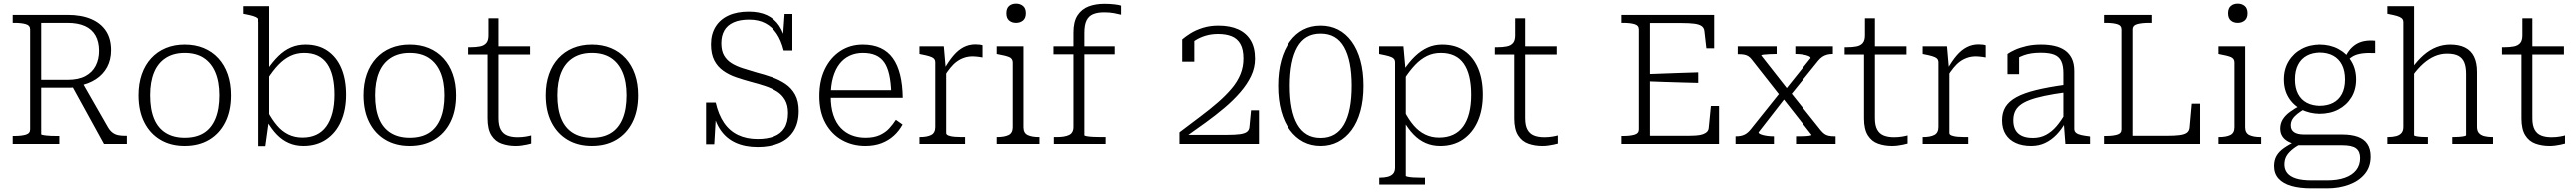

<svg xmlns="http://www.w3.org/2000/svg" viewBox="-20 -792 14194 1056"><path d="M373 -326 552 0H678V-45H666Q646 -45 629.5 -48.5Q613 -52 599.5 -62Q586 -72 575 -90L428 -347ZM207 -54V-666H351Q409 -666 447.5 -648.5Q486 -631 505.5 -596.5Q525 -562 525 -512Q525 -466 506.5 -430Q488 -394 450 -373.5Q412 -353 352 -353H191L195 -310H372Q380 -310 386 -311Q392 -312 399 -314.5Q406 -317 413 -320Q467 -330 507 -356Q547 -382 569 -422.5Q591 -463 591 -516Q591 -579 562.5 -622Q534 -665 480.5 -687.5Q427 -710 353 -710H50V-666H61Q98 -666 122 -659Q146 -652 146 -630V-80Q146 -58 122 -51Q98 -44 61 -44H50V0H307V-44H293Q277 -44 262 -44.5Q247 -45 234.5 -46.5Q222 -48 214.5 -49.5Q207 -51 207 -54Z M1251 -268Q1251 -182 1219.5 -119.5Q1188 -57 1131 -23Q1074 11 996 11Q919 11 862 -23Q805 -57 773.5 -119.5Q742 -182 742 -268Q742 -332 760 -383.5Q778 -435 811.5 -471.5Q845 -508 892 -527.5Q939 -547 996 -547Q1054 -547 1101 -527.5Q1148 -508 1181.5 -471.5Q1215 -435 1233 -383.5Q1251 -332 1251 -268ZM806 -268Q806 -191 827.5 -139Q849 -87 892 -60.5Q935 -34 996 -34Q1059 -34 1101 -60Q1143 -86 1165 -138.5Q1187 -191 1187 -268Q1187 -342 1165 -394Q1143 -446 1101 -473.5Q1059 -501 996 -501Q935 -501 892 -473.5Q849 -446 827.5 -394Q806 -342 806 -268Z M1654 11Q1610 11 1573.5 -5Q1537 -21 1507.5 -51.5Q1478 -82 1453 -126L1457 -179Q1481 -134 1508.5 -101.5Q1536 -69 1571 -52Q1606 -35 1649 -35Q1692 -35 1725 -50.5Q1758 -66 1780 -96.5Q1802 -127 1813.5 -171Q1825 -215 1825 -271Q1825 -326 1815 -369Q1805 -412 1784.5 -441.5Q1764 -471 1732.5 -486Q1701 -501 1658 -501Q1616 -501 1581 -484Q1546 -467 1516 -435.5Q1486 -404 1457 -359L1454 -408Q1484 -452 1516 -483.5Q1548 -515 1585 -531Q1622 -547 1665 -547Q1737 -547 1787 -512.5Q1837 -478 1863 -416.5Q1889 -355 1889 -271Q1889 -188 1861 -124.5Q1833 -61 1780 -25Q1727 11 1654 11ZM1405 -669Q1405 -684 1396.5 -691.5Q1388 -699 1371 -704Q1354 -709 1328 -714L1318 -716V-758H1465V-128L1463 -124L1444 12H1405Z M2494 -268Q2494 -182 2462.5 -119.5Q2431 -57 2374 -23Q2317 11 2239 11Q2162 11 2105 -23Q2048 -57 2016.5 -119.5Q1985 -182 1985 -268Q1985 -332 2003 -383.5Q2021 -435 2054.5 -471.5Q2088 -508 2135 -527.5Q2182 -547 2239 -547Q2297 -547 2344 -527.5Q2391 -508 2424.5 -471.5Q2458 -435 2476 -383.5Q2494 -332 2494 -268ZM2049 -268Q2049 -191 2070.5 -139Q2092 -87 2135 -60.5Q2178 -34 2239 -34Q2302 -34 2344 -60Q2386 -86 2408 -138.5Q2430 -191 2430 -268Q2430 -342 2408 -394Q2386 -446 2344 -473.5Q2302 -501 2239 -501Q2178 -501 2135 -473.5Q2092 -446 2070.5 -394Q2049 -342 2049 -268Z M2560 -492V-532H2571Q2603 -532 2625.5 -536.5Q2648 -541 2660 -555Q2672 -569 2672 -597L2710 -537H2901V-492ZM2727 -142Q2727 -102 2739.5 -79Q2752 -56 2775.5 -46.5Q2799 -37 2832 -37Q2856 -37 2877 -40.5Q2898 -44 2907 -47V-2Q2896 1 2882 4Q2868 7 2852.5 9Q2837 11 2821 11Q2780 11 2744.5 -1.5Q2709 -14 2688 -47.5Q2667 -81 2667 -141V-522L2672 -530V-691H2727Z M3496 -268Q3496 -182 3464.5 -119.5Q3433 -57 3376 -23Q3319 11 3241 11Q3164 11 3107 -23Q3050 -57 3018.5 -119.5Q2987 -182 2987 -268Q2987 -332 3005 -383.5Q3023 -435 3056.5 -471.5Q3090 -508 3137 -527.5Q3184 -547 3241 -547Q3299 -547 3346 -527.5Q3393 -508 3426.5 -471.5Q3460 -435 3478 -383.5Q3496 -332 3496 -268ZM3051 -268Q3051 -191 3072.5 -139Q3094 -87 3137 -60.5Q3180 -34 3241 -34Q3304 -34 3346 -60Q3388 -86 3410 -138.5Q3432 -191 3432 -268Q3432 -342 3410 -394Q3388 -446 3346 -473.5Q3304 -501 3241 -501Q3180 -501 3137 -473.5Q3094 -446 3072.5 -394Q3051 -342 3051 -268Z M4155 -27Q4208 -27 4245.5 -41.5Q4283 -56 4303 -87.5Q4323 -119 4323 -171Q4323 -214 4306 -243Q4289 -272 4260.5 -289.5Q4232 -307 4196 -319Q4160 -331 4121 -341Q4077 -353 4037 -366.5Q3997 -380 3965 -402.5Q3933 -425 3915 -460Q3897 -495 3897 -548Q3897 -604 3922 -644.5Q3947 -685 3993.5 -706.5Q4040 -728 4106 -728Q4164 -728 4206 -708.5Q4248 -689 4274.5 -649.5Q4301 -610 4311 -549L4294 -574L4304 -715H4347V-514H4299Q4285 -570 4259.5 -607.5Q4234 -645 4196.5 -664.5Q4159 -684 4107 -684Q4056 -684 4021.5 -668.5Q3987 -653 3970.5 -624Q3954 -595 3954 -554Q3954 -513 3969 -487Q3984 -461 4010.5 -444.5Q4037 -428 4073 -416.5Q4109 -405 4150 -393Q4193 -382 4234 -367.5Q4275 -353 4308.5 -330.5Q4342 -308 4362 -272Q4382 -236 4382 -182Q4382 -115 4353.5 -70.5Q4325 -26 4274 -4.5Q4223 17 4156 17Q4086 17 4034.5 -6Q3983 -29 3950.5 -75.5Q3918 -122 3905 -193L3925 -170L3915 2H3870V-228H3923Q3938 -162 3968.5 -117Q3999 -72 4046 -49.5Q4093 -27 4155 -27Z M4559 -263Q4559 -203 4573.5 -159.5Q4588 -116 4614 -88.5Q4640 -61 4675 -47.5Q4710 -34 4751 -34Q4797 -34 4829 -48.5Q4861 -63 4882 -86Q4903 -109 4918 -133L4955 -107Q4936 -72 4907 -45.5Q4878 -19 4839 -4Q4800 11 4750 11Q4679 11 4621.5 -21Q4564 -53 4530 -114.5Q4496 -176 4496 -264Q4496 -348 4526.5 -411.5Q4557 -475 4611.5 -511Q4666 -547 4736 -547Q4792 -547 4833.5 -528Q4875 -509 4901.5 -472Q4928 -435 4941.5 -380.5Q4955 -326 4956 -254H4540V-296H4912L4893 -279Q4891 -339 4881.5 -381.5Q4872 -424 4853.5 -450Q4835 -476 4806 -488.5Q4777 -501 4736 -501Q4696 -501 4663 -485.5Q4630 -470 4607 -440Q4584 -410 4571.5 -365.5Q4559 -321 4559 -263Z M5395 -543V-476Q5387 -478 5377.5 -479Q5368 -480 5359 -481Q5350 -482 5342 -482Q5316 -482 5294 -474.5Q5272 -467 5253.5 -453.5Q5235 -440 5218 -419Q5201 -398 5184 -371L5183 -410Q5209 -456 5235 -486.5Q5261 -517 5291 -532.5Q5321 -548 5356 -548Q5368 -548 5379.5 -546.5Q5391 -545 5395 -543ZM5048 0V-38H5051Q5090 -38 5112.5 -49.5Q5135 -61 5135 -94V-448Q5135 -463 5126.5 -470.5Q5118 -478 5101 -483Q5084 -488 5058 -493L5048 -495V-537H5182L5193 -411L5195 -413V-60Q5195 -51 5208.5 -46Q5222 -41 5241.5 -39.5Q5261 -38 5279 -38H5299V0Z M5579 -666Q5556 -666 5541 -679Q5526 -692 5526 -719Q5526 -746 5541 -759Q5556 -772 5579 -772Q5602 -772 5617.5 -759Q5633 -746 5633 -719Q5633 -692 5617.5 -679Q5602 -666 5579 -666ZM5620 -537V-92Q5620 -60 5643 -49Q5666 -38 5705 -38H5708V0H5473V-38H5476Q5515 -38 5538 -49Q5561 -60 5561 -92V-448Q5561 -470 5541.5 -478Q5522 -486 5483 -493L5473 -495V-537Z M5785 -537H6122V-493H5785ZM6157 -761V-711Q6142 -715 6118 -719.5Q6094 -724 6064 -724Q6028 -724 6003.5 -714Q5979 -704 5967 -679.5Q5955 -655 5955 -611V-48Q5955 -45 5969 -42.5Q5983 -40 6004.5 -39Q6026 -38 6047 -38H6072V0H5787V-38H5805Q5847 -38 5871 -49.5Q5895 -61 5895 -94V-613Q5895 -673 5917.5 -707.5Q5940 -742 5978.5 -756.5Q6017 -771 6065 -771Q6095 -771 6120.5 -768Q6146 -765 6157 -761Z M6743 -50H6506Q6502 -48 6501.5 -43.5Q6501 -39 6503 -37Q6505 -35 6509 -37Q6566 -77 6622 -117.5Q6678 -158 6727 -199.5Q6776 -241 6814 -285Q6852 -329 6873.5 -374.5Q6895 -420 6895 -469Q6895 -530 6871 -570Q6847 -610 6802 -630.5Q6757 -651 6693 -651Q6646 -651 6606.5 -638.5Q6567 -626 6538.5 -608Q6510 -590 6493 -575V-453H6560V-582Q6556 -584 6550.5 -580.5Q6545 -577 6540.5 -570.5Q6536 -564 6531.5 -555Q6527 -546 6525 -536Q6542 -555 6566.5 -570.5Q6591 -586 6622.5 -595.5Q6654 -605 6692 -605Q6735 -605 6766 -592.5Q6797 -580 6814 -550.5Q6831 -521 6831 -470Q6831 -424 6814.5 -383.5Q6798 -343 6766.5 -305.5Q6735 -268 6691.5 -230Q6648 -192 6594 -151.5Q6540 -111 6478 -64V0H6917V-185H6873L6864 -92Q6862 -75 6849.5 -66Q6837 -57 6811 -53.5Q6785 -50 6743 -50Z M7259 11Q7206 11 7163 -11.5Q7120 -34 7088.5 -76.5Q7057 -119 7040 -180.5Q7023 -242 7023 -320Q7023 -398 7040 -459.5Q7057 -521 7088.5 -564Q7120 -607 7163 -629Q7206 -651 7259 -651Q7312 -651 7355 -629Q7398 -607 7429.5 -564Q7461 -521 7478 -459.5Q7495 -398 7495 -320Q7495 -242 7478 -180.5Q7461 -119 7429.5 -76.5Q7398 -34 7355 -11.5Q7312 11 7259 11ZM7259 -33Q7303 -33 7335 -52Q7367 -71 7388 -107.5Q7409 -144 7419.5 -197.5Q7430 -251 7430 -320Q7430 -389 7419.5 -442.5Q7409 -496 7388 -533Q7367 -570 7335 -588.5Q7303 -607 7259 -607Q7215 -607 7183 -588.5Q7151 -570 7130 -533Q7109 -496 7098.5 -442.5Q7088 -389 7088 -320Q7088 -251 7098.5 -197.5Q7109 -144 7130 -107.5Q7151 -71 7183 -52Q7215 -33 7259 -33Z M7834 223H7582V185H7585Q7611 185 7629.5 180Q7648 175 7658.5 163Q7669 151 7669 129V-448Q7669 -463 7660.5 -470.5Q7652 -478 7634.5 -483Q7617 -488 7591 -493L7581 -495V-537H7715L7727 -403L7728 -394V175Q7728 178 7741 180.5Q7754 183 7772.5 184Q7791 185 7809 185H7834ZM7918 11Q7874 11 7837.5 -5Q7801 -21 7771 -52Q7741 -83 7716 -127L7721 -179Q7744 -134 7772 -101.5Q7800 -69 7835 -52Q7870 -35 7912 -35Q7955 -35 7988.5 -50.5Q8022 -66 8044 -96.5Q8066 -127 8077 -171Q8088 -215 8088 -271Q8088 -326 8078 -369Q8068 -412 8047.5 -441.5Q8027 -471 7995.5 -486Q7964 -501 7921 -501Q7879 -501 7844.5 -484Q7810 -467 7779.5 -435Q7749 -403 7720 -358L7717 -407Q7747 -452 7779.5 -483Q7812 -514 7848.5 -530.5Q7885 -547 7928 -547Q8001 -547 8050.5 -512.5Q8100 -478 8126 -416.5Q8152 -355 8152 -271Q8152 -188 8124 -124.5Q8096 -61 8043.5 -25Q7991 11 7918 11Z M8218 -492V-532H8229Q8261 -532 8283.5 -536.5Q8306 -541 8318 -555Q8330 -569 8330 -597L8368 -537H8559V-492ZM8385 -142Q8385 -102 8397.5 -79Q8410 -56 8433.5 -46.5Q8457 -37 8490 -37Q8514 -37 8535 -40.5Q8556 -44 8565 -47V-2Q8554 1 8540 4Q8526 7 8510.5 9Q8495 11 8479 11Q8438 11 8402.5 -1.5Q8367 -14 8346 -47.5Q8325 -81 8325 -141V-522L8330 -530V-691H8385Z M9452 -209V0H8914V-44H8925Q8962 -44 8986 -51Q9010 -58 9010 -80V-630Q9010 -652 8986 -659Q8962 -666 8925 -666H8914V-710H9425V-526H9382L9371 -621Q9369 -639 9355.5 -648.5Q9342 -658 9315 -661.5Q9288 -665 9246 -665H9071V-45H9270Q9302 -45 9325 -46.5Q9348 -48 9363 -53.5Q9378 -59 9386 -67.5Q9394 -76 9395 -89L9407 -209ZM9050 -384Q9098 -386 9146 -387.5Q9194 -389 9242 -391Q9290 -393 9337 -394V-336Q9290 -337 9242 -338.5Q9194 -340 9146 -341.5Q9098 -343 9050 -345Z M10096 0H9877V-42H9880Q9899 -42 9918.5 -42.5Q9938 -43 9950.5 -45Q9963 -47 9963 -50L9799 -259L9791 -263L9633 -464Q9624 -476 9614 -482.5Q9604 -489 9591 -491.5Q9578 -494 9558 -494H9555V-537H9770V-495H9768Q9749 -495 9729.5 -494Q9710 -493 9697.5 -491.5Q9685 -490 9685 -487L9834 -297L9840 -293L10014 -75Q10024 -63 10034 -55.5Q10044 -48 10058 -45Q10072 -42 10093 -42H10096ZM9543 0V-42H9546Q9573 -42 9592 -51Q9611 -60 9628 -82L9788 -282L9820 -257L9670 -64Q9670 -58 9682 -53Q9694 -48 9713.5 -45Q9733 -42 9753 -42H9755V0ZM9844 -265 9814 -293 9958 -473Q9958 -479 9946 -484Q9934 -489 9915.5 -492Q9897 -495 9877 -495H9873V-537H10081V-495H10078Q10063 -495 10049.5 -491.5Q10036 -488 10023.5 -480Q10011 -472 9999 -457Z M10146 -492V-532H10157Q10189 -532 10211.5 -536.5Q10234 -541 10246 -555Q10258 -569 10258 -597L10296 -537H10487V-492ZM10313 -142Q10313 -102 10325.5 -79Q10338 -56 10361.5 -46.5Q10385 -37 10418 -37Q10442 -37 10463 -40.5Q10484 -44 10493 -47V-2Q10482 1 10468 4Q10454 7 10438.5 9Q10423 11 10407 11Q10366 11 10330.5 -1.5Q10295 -14 10274 -47.5Q10253 -81 10253 -141V-522L10258 -530V-691H10313Z M10923 -543V-476Q10915 -478 10905.5 -479Q10896 -480 10887 -481Q10878 -482 10870 -482Q10844 -482 10822 -474.5Q10800 -467 10781.5 -453.5Q10763 -440 10746 -419Q10729 -398 10712 -371L10711 -410Q10737 -456 10763 -486.5Q10789 -517 10819 -532.5Q10849 -548 10884 -548Q10896 -548 10907.5 -546.5Q10919 -545 10923 -543ZM10576 0V-38H10579Q10618 -38 10640.5 -49.5Q10663 -61 10663 -94V-448Q10663 -463 10654.5 -470.5Q10646 -478 10629 -483Q10612 -488 10586 -493L10576 -495V-537H10710L10721 -411L10723 -413V-60Q10723 -51 10736.5 -46Q10750 -41 10769.5 -39.5Q10789 -38 10807 -38H10827V0Z M11362 -326V-284Q11295 -275 11246 -264.5Q11197 -254 11164 -241.5Q11131 -229 11111.5 -213Q11092 -197 11083.5 -176.5Q11075 -156 11075 -130Q11075 -98 11087 -76.5Q11099 -55 11123 -44Q11147 -33 11183 -33Q11223 -33 11255 -50Q11287 -67 11313 -97.5Q11339 -128 11362 -169V-118Q11341 -80 11313 -51Q11285 -22 11250.5 -5.5Q11216 11 11173 11Q11124 11 11088 -5.5Q11052 -22 11032.5 -53.5Q11013 -85 11013 -130Q11013 -173 11032 -204Q11051 -235 11092 -257.5Q11133 -280 11200 -296.5Q11267 -313 11362 -326ZM11362 0 11353 -118 11351 -122V-389Q11351 -431 11339 -456Q11327 -481 11300 -491.5Q11273 -502 11226 -502Q11171 -502 11133 -488Q11095 -474 11073 -455Q11071 -461 11072.5 -467.5Q11074 -474 11079 -480.5Q11084 -487 11091 -490.5Q11098 -494 11107 -494V-384H11043V-495Q11058 -506 11084.5 -518Q11111 -530 11147.5 -538.5Q11184 -547 11228 -547Q11268 -547 11301.5 -539.5Q11335 -532 11359.5 -515Q11384 -498 11397.5 -470Q11411 -442 11411 -401V-83Q11411 -69 11421 -61Q11431 -53 11449.5 -49Q11468 -45 11493 -42L11498 -41V0Z M11837 -710H11575V-666H11586Q11623 -666 11647 -659Q11671 -652 11671 -630V-80Q11671 -58 11647 -51Q11623 -44 11586 -44H11575V0H12102V-222H12056L12044 -89Q12042 -71 12029 -61.5Q12016 -52 11989 -48.5Q11962 -45 11919 -45H11732V-630Q11732 -652 11757 -659Q11782 -666 11822 -666H11837Z M12309 -666Q12286 -666 12271 -679Q12256 -692 12256 -719Q12256 -746 12271 -759Q12286 -772 12309 -772Q12332 -772 12347.5 -759Q12363 -746 12363 -719Q12363 -692 12347.5 -679Q12332 -666 12309 -666ZM12350 -537V-92Q12350 -60 12373 -49Q12396 -38 12435 -38H12438V0H12203V-38H12206Q12245 -38 12268 -49Q12291 -60 12291 -92V-448Q12291 -470 12271.5 -478Q12252 -486 12213 -493L12203 -495V-537Z M13071 -500Q13028 -502 12999 -498Q12970 -494 12950.5 -483.5Q12931 -473 12914 -452L12900 -464Q12912 -493 12927.5 -513.5Q12943 -534 12964 -547.5Q12985 -561 13011.5 -566Q13038 -571 13071 -568ZM12764 -166Q12706 -166 12660.5 -189.5Q12615 -213 12589 -255.5Q12563 -298 12563 -355Q12563 -412 12589.5 -455.5Q12616 -499 12661 -523Q12706 -547 12764 -547Q12822 -547 12867.5 -523Q12913 -499 12939.5 -455.5Q12966 -412 12966 -355Q12966 -298 12939.5 -255.5Q12913 -213 12868 -189.5Q12823 -166 12764 -166ZM12764 -210Q12808 -210 12839.5 -226.5Q12871 -243 12888 -275.5Q12905 -308 12905 -355Q12905 -403 12888 -436Q12871 -469 12839.5 -486Q12808 -503 12764 -503Q12721 -503 12689.5 -486Q12658 -469 12641 -436Q12624 -403 12624 -355Q12624 -308 12641 -275.5Q12658 -243 12689.5 -226.5Q12721 -210 12764 -210ZM12714 244Q12651 244 12605 231Q12559 218 12534 190.5Q12509 163 12509 121Q12509 89 12522.5 65Q12536 41 12565 21Q12594 1 12638 -20L12659 -3Q12625 16 12604.5 34Q12584 52 12575 70.5Q12566 89 12566 113Q12566 140 12581.5 159.5Q12597 179 12629.5 189.5Q12662 200 12716 200H12806Q12864 200 12904.5 185.5Q12945 171 12966.5 143.5Q12988 116 12988 77Q12988 41 12966 24Q12944 7 12889 7H12639V6Q12610 -1 12588 -12.5Q12566 -24 12554.5 -42Q12543 -60 12543 -85Q12543 -113 12557 -135.5Q12571 -158 12597 -177Q12623 -196 12658 -214L12678 -193Q12654 -179 12636.5 -165Q12619 -151 12610 -136Q12601 -121 12601 -102Q12601 -77 12619.5 -64.5Q12638 -52 12675 -52H12890Q12940 -52 12975 -39.5Q13010 -27 13028 0Q13046 27 13046 69Q13046 126 13013.5 165Q12981 204 12926.5 224Q12872 244 12807 244Z M13285 -758V-48Q13285 -45 13297 -42.5Q13309 -40 13326 -39Q13343 -38 13357 -38H13361V0H13138V-38H13141Q13167 -38 13186 -43Q13205 -48 13215.5 -60Q13226 -72 13226 -94V-669Q13226 -684 13217 -691.5Q13208 -699 13191 -704Q13174 -709 13148 -714L13138 -716V-758ZM13719 0H13495V-38H13499Q13513 -38 13530 -39Q13547 -40 13559 -42.5Q13571 -45 13571 -48V-386Q13571 -424 13561 -448.5Q13551 -473 13528.5 -485Q13506 -497 13466 -497Q13431 -497 13398.5 -483Q13366 -469 13336 -442.5Q13306 -416 13277 -376L13274 -418Q13305 -461 13338 -489.5Q13371 -518 13407.5 -532.5Q13444 -547 13484 -547Q13532 -547 13565 -530.5Q13598 -514 13614.5 -480.5Q13631 -447 13631 -396V-94Q13631 -72 13641.5 -60Q13652 -48 13671 -43Q13690 -38 13716 -38H13719Z M13768 -492V-532H13779Q13811 -532 13833.5 -536.5Q13856 -541 13868 -555Q13880 -569 13880 -597L13918 -537H14109V-492ZM13935 -142Q13935 -102 13947.5 -79Q13960 -56 13983.5 -46.5Q14007 -37 14040 -37Q14064 -37 14085 -40.5Q14106 -44 14115 -47V-2Q14104 1 14090 4Q14076 7 14060.5 9Q14045 11 14029 11Q13988 11 13952.5 -1.5Q13917 -14 13896 -47.5Q13875 -81 13875 -141V-522L13880 -530V-691H13935Z"/></svg>

Font: Roboto Serif 20pt ExtraLight
Style: Regular
Weight: 250
Version: Version 1.008